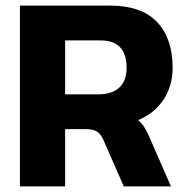

<svg xmlns="http://www.w3.org/2000/svg" viewBox="-20 -664 666 684"><path d="M51 -644H373Q484 -644 539.5 -585.5Q595 -527 595 -423Q595 -358 562.5 -309Q530 -260 472 -236Q485 -225 493.5 -212Q502 -199 513 -174L589 0H421L349 -164Q340 -186 326 -195Q312 -204 286 -204H212V0H51ZM331 -328Q379 -328 405 -352Q431 -376 431 -423Q431 -520 338 -520H212V-328Z"/></svg>

Font: Kanit SemiBold
Style: Regular
Weight: 600
Designer: Katatrad Team
Foundry: CadsonDemak
Version: Version 1.030